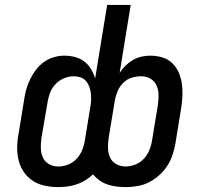

<svg xmlns="http://www.w3.org/2000/svg" viewBox="-20 -755 840 783"><path d="M218 8Q190 8 163.5 2.5Q137 -3 115.5 -16.5Q94 -30 79 -51Q64 -72 57 -97.5Q50 -123 50 -150.5Q50 -178 55 -205L79 -352Q82 -373 88 -393.5Q94 -414 104 -434Q114 -454 128 -472Q142 -490 160.5 -503Q179 -516 200.5 -522Q222 -528 243 -528Q265 -528 286 -522.5Q307 -517 323.5 -504.5Q340 -492 351 -473.5Q362 -455 368 -435L417 -735H513L468 -458Q478 -474 492 -487.5Q506 -501 522.5 -510.5Q539 -520 557 -524Q575 -528 593 -528Q618 -528 641.5 -521Q665 -514 682 -498Q699 -482 708.5 -460Q718 -438 721.5 -414Q725 -390 724 -365Q723 -340 719 -315L695 -168Q691 -145 683 -121.5Q675 -98 661 -77Q647 -56 627.5 -39Q608 -22 586 -11Q564 0 540 4Q516 8 492 8Q473 8 454 5.5Q435 3 417.5 -3Q400 -9 385.5 -19.5Q371 -30 359 -44Q345 -30 327.5 -19.5Q310 -9 292 -3Q274 3 255 5.5Q236 8 218 8ZM492 -76Q512 -76 532 -84Q552 -92 566.5 -107.5Q581 -123 589 -142.5Q597 -162 600 -182L624 -328Q627 -349 626.5 -369.5Q626 -390 618 -407.5Q610 -425 593 -434.5Q576 -444 555 -444Q536 -444 517 -438Q498 -432 483.5 -418Q469 -404 461 -386Q453 -368 449 -349L423 -192Q420 -171 420.5 -150.5Q421 -130 429 -112.5Q437 -95 454.5 -85.5Q472 -76 492 -76ZM218 -76Q238 -76 258 -84Q278 -92 292.5 -107.5Q307 -123 315 -142.5Q323 -162 326 -182L348 -317Q351 -332 351.5 -346.5Q352 -361 350.5 -375Q349 -389 344 -402Q339 -415 330.5 -425Q322 -435 308.5 -439.5Q295 -444 281 -444Q261 -444 241.5 -436Q222 -428 207 -412.5Q192 -397 184.5 -377.5Q177 -358 174 -338L149 -192Q146 -171 146.5 -150.5Q147 -130 155 -112.5Q163 -95 180 -85.5Q197 -76 218 -76Z"/></svg>

Font: Iosevka Aile Medium
Style: Italic
Weight: 500
Italic angle: -9°
Designer: Belleve Invis
Foundry: Belleve Invis
Version: Version 31.1.0; ttfautohint (v1.8.4)